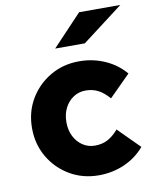

<svg xmlns="http://www.w3.org/2000/svg" viewBox="-85 -811 710 886"><g transform="rotate(-10 270.0 -368.5)"><path d="M307 10Q232 10 171.5 -25.5Q111 -61 75.5 -121.5Q40 -182 40 -257Q40 -333 75.5 -393Q111 -453 171.5 -488.5Q232 -524 307 -524Q371 -524 427 -499.5Q483 -475 522 -429L423 -330Q398 -359 372 -372.5Q346 -386 313 -386Q281 -386 255.5 -369Q230 -352 215.5 -323Q201 -294 201 -257Q201 -220 215.5 -191Q230 -162 255.5 -145Q281 -128 313 -128Q346 -128 372 -141.5Q398 -155 423 -184L522 -85Q483 -39 427 -14.5Q371 10 307 10ZM209 -601 347 -747H540L348 -601Z"/></g></svg>

Font: Red Hat Text VF
Style: Regular
Weight: 400
Designer: Pentagram, MCKL
Foundry: Pentagram, MCKL
Version: Version 1.023